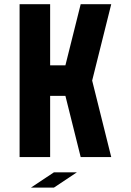

<svg xmlns="http://www.w3.org/2000/svg" viewBox="-20 -728 606 890"><path d="M407.2 -354.5 495.6 0H354L283.2 -283.7H212.4V0H70.8V-708.5H212.4V-425.3H283.2L354 -708.5H495.6ZM336.4 70.8 230 141.6H123.5L230 70.8Z"/></svg>

Font: Blazma
Style: Regular
Weight: 400
Designer: GGBotNet
Version: 1.00